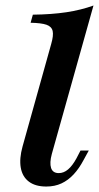

<svg xmlns="http://www.w3.org/2000/svg" viewBox="-20 -661 357 692"><path d="M146.8 11.3Q107.3 11.3 83.9 -6.5Q60.5 -24.2 54.8 -56.9Q49.2 -89.5 61.3 -133.1L164.5 -502.4Q173.4 -533.1 169.8 -549.2Q166.1 -565.3 147.6 -571.8Q129 -578.2 90.3 -579L98.4 -608.1Q166.1 -608.9 219.4 -616.9Q272.6 -625 316.9 -641.1L166.9 -106.5Q158.1 -74.2 164.1 -55.6Q170.2 -37.1 191.9 -37.1Q209.7 -37.1 225.4 -50.4Q241.1 -63.7 255.6 -90.3L270.2 -118.5H300L281.5 -84.7Q265.3 -54 245.6 -32.7Q225.8 -11.3 201.6 0Q177.4 11.3 146.8 11.3Z"/></svg>

Font: Playfair 5pt SemiExpanded Light
Style: Bold Italic
Weight: 700
Italic angle: -15.6°
Version: Version 2.001;gftools[0.9.30]